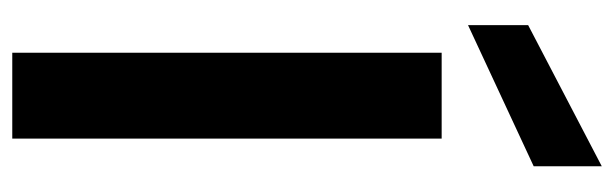

<svg xmlns="http://www.w3.org/2000/svg" viewBox="-364 -637 1001 313"><g transform="rotate(90 136.5 -480.5)"><path d="M66 0V-700H206V0ZM21 -743V-841L251 -961V-850Z"/></g></svg>

Font: DM Sans 24pt ExtraBold
Style: Regular
Weight: 800
Designer: Colophon Foundry, Jonny Pinhorn
Foundry: Colophon Foundry
Version: Version 4.004;gftools[0.9.30]